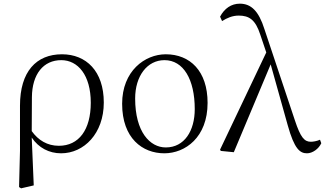

<svg xmlns="http://www.w3.org/2000/svg" viewBox="-20 -822 1772 1047"><path d="M84 198 95 205 164 189 153 -72C190 -16 248 14 313 14C438 14 546 -94 546 -263C546 -434 450 -526 318 -526C178 -526 89 -432 89 -246V0ZM153 -107 154 -292C155 -418 217 -494 314 -494C405 -494 475 -412 475 -262C475 -114 410 -27 301 -27C238 -27 189 -57 153 -107Z M876 14C990 14 1112 -73 1112 -261C1112 -435 1016 -526 884 -526C770 -526 646 -435 646 -256C646 -68 757 14 876 14ZM884 -18C798 -18 717 -102 717 -285C717 -408 783 -494 877 -494C980 -494 1042 -389 1042 -227C1042 -109 986 -18 884 -18Z M1654 14C1684 14 1718 -10 1732 -41L1725 -60C1707 -52 1687 -49 1675 -49C1640 -49 1619 -72 1588 -166L1422 -663C1391 -762 1349 -802 1288 -802C1241 -802 1204 -776 1180 -731L1191 -707C1218 -724 1247 -737 1282 -737C1339 -737 1373 -714 1399 -634L1432 -536L1180 -6L1184 1L1255 8L1456 -471L1549 -139C1585 -9 1616 14 1654 14Z"/></svg>

Font: Noto Serif CJK HK Light
Style: Regular
Weight: 300
Designer: Ryoko NISHIZUKA 西塚涼子 (kana & ideographs); Frank Grießhammer (Latin, Greek & Cyrillic); Wenlong ZHANG 张文龙 (bopomofo); San
Foundry: Adobe
Version: Version 2.001;hotconv 1.1.0;makeotfexe 2.6.0